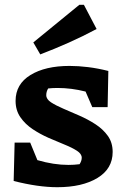

<svg xmlns="http://www.w3.org/2000/svg" viewBox="-20 -775 517 801"><path d="M37 -20 41 -180H106L136 -107Q170 -97 202.5 -92Q235 -87 266 -87Q289 -87 312 -90Q321 -104 321 -117Q321 -133 301 -146Q281 -159 250 -171.5Q219 -184 183.5 -199.5Q148 -215 116.5 -236Q85 -257 65 -286Q45 -315 45 -354Q45 -424 107 -462Q169 -500 270 -500Q307 -500 347.5 -495Q388 -490 432 -479L429 -328H365L337 -393Q278 -408 220 -408Q200 -408 181 -406Q173 -393 173 -378Q173 -361 193 -348Q213 -335 244.5 -321.5Q276 -308 311.5 -292.5Q347 -277 378.5 -256.5Q410 -236 430 -208Q450 -180 450 -141Q450 -71 386.5 -32.5Q323 6 219 6Q179 6 133.5 -0.5Q88 -7 37 -20ZM148 -548 119 -598 311 -755H330L383 -654Q325 -623 266.5 -597Q208 -571 148 -548Z"/></svg>

Font: Piazzolla
Style: Bold
Weight: 700
Designer: Juan Pablo del Peral
Foundry: Huerta Tipografica
Version: Version 1.330